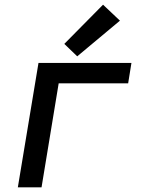

<svg xmlns="http://www.w3.org/2000/svg" viewBox="-20 -798 616 818"><path d="M56 0H157L230 -443H526L540 -530H144ZM309 -558 491 -710 419 -778 254 -611Z"/></svg>

Font: Iosevka Sparkle Medium Oblique
Style: Regular
Weight: 500
Italic angle: -9°
Designer: Belleve Invis
Foundry: Belleve Invis
Version: Version 4.5.0; ttfautohint (v1.8.3)